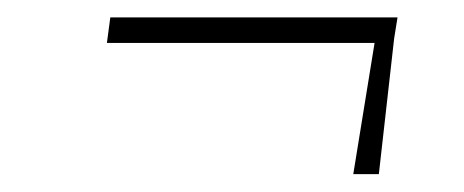

<svg xmlns="http://www.w3.org/2000/svg" viewBox="-20 -264 532 220"><path d="M102.5 -214.8 106.4 -244.1H435.5L431.6 -219.7L414.1 -64.5H384.8L409.2 -214.8Z"/></svg>

Font: Kleymisska
Style: Regular
Weight: 500
Italic angle: -8°
Designer: gluk
Foundry: gluk
Version: Version 0.298